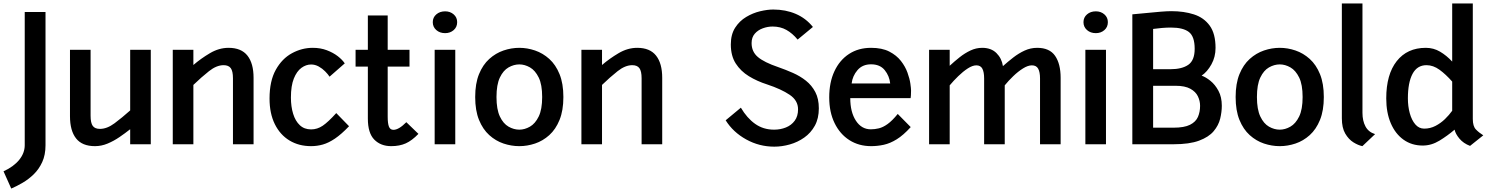

<svg xmlns="http://www.w3.org/2000/svg" viewBox="-78 -840 8686 1118"><path d="M-12.5 258 -57.5 157.5Q1.5 130.5 33.8 90.8Q66 51 66 5.5V-770H187V5.5Q187 62 168 103.5Q149 145 118.8 174.5Q88.5 204 53.8 224.2Q19 244.5 -12.5 258Z M475 11Q400.5 11 365 -34Q329.5 -79 329.5 -163.5V-550H449.5V-166Q449.5 -124.5 462 -107Q474.5 -89.5 504 -89.5Q545 -89.5 589 -122.2Q633 -155 680 -197V-550H800V0H680V-87.5Q651 -64.5 617.8 -41.8Q584.5 -19 548.5 -4Q512.5 11 475 11Z M928 0V-550H1048V-461.5Q1091.5 -499 1144.2 -530.2Q1197 -561.5 1253 -561.5Q1327 -561.5 1362.8 -516.2Q1398.5 -471 1398.5 -387V0H1278.5V-384.5Q1278.5 -425.5 1265.8 -443Q1253 -460.5 1224 -460.5Q1183 -460.5 1138.8 -425.5Q1094.5 -390.5 1048 -345.5V0Z M1733.5 11Q1662 11 1607.5 -22Q1553 -55 1522.2 -117.2Q1491.5 -179.5 1491.5 -266Q1491.5 -368.5 1528 -433.8Q1564.5 -499 1622.2 -530.2Q1680 -561.5 1743 -561.5Q1788 -561.5 1825 -547.5Q1862 -533.5 1888.8 -512.8Q1915.5 -492 1929.5 -471L1841 -393.5Q1831.5 -408 1815.2 -424.5Q1799 -441 1777.8 -452.8Q1756.5 -464.5 1733.5 -464.5Q1704 -464.5 1677 -444.8Q1650 -425 1633 -382.8Q1616 -340.5 1616 -272Q1616 -219.5 1629 -177.2Q1642 -135 1668 -110.8Q1694 -86.5 1733.5 -86.5Q1769.5 -86.5 1801 -107.8Q1832.5 -129 1880 -181.5L1954.5 -105Q1909.5 -58 1872.5 -33Q1835.5 -8 1802 1.5Q1768.5 11 1733.5 11Z M2200 11Q2139 11 2101.5 -27Q2064 -65 2064 -149.5V-452H1992.5V-550H2064V-750H2179.5V-550H2306.5V-452H2179.5V-160.5Q2179.5 -121 2186.8 -102.5Q2194 -84 2213 -84Q2244 -84 2288 -128.5L2358.5 -60.5Q2321 -21.5 2284.8 -5.2Q2248.5 11 2200 11Z M2514 -647Q2483 -647 2462.5 -665Q2442 -683 2442 -711Q2442 -738.5 2462.5 -756.2Q2483 -774 2514 -774Q2543.5 -774 2563.8 -756.2Q2584 -738.5 2584 -711Q2584 -682.5 2563.8 -664.8Q2543.5 -647 2514 -647ZM2453 0V-550H2573V0Z M2946 11Q2899.5 11 2854 -4.2Q2808.5 -19.5 2771 -53.2Q2733.5 -87 2711.2 -141.8Q2689 -196.5 2689 -275Q2689 -353.5 2711.2 -408.2Q2733.5 -463 2771 -496.8Q2808.5 -530.5 2854 -546Q2899.5 -561.5 2946 -561.5Q2992 -561.5 3037.5 -546Q3083 -530.5 3120.5 -496.8Q3158 -463 3180.2 -408.2Q3202.5 -353.5 3202.5 -275Q3202.5 -196.5 3180.2 -141.8Q3158 -87 3120.5 -53.2Q3083 -19.5 3037.5 -4.2Q2992 11 2946 11ZM2946 -85Q2977 -85 3007.8 -102.5Q3038.5 -120 3058.8 -161.5Q3079 -203 3079 -275Q3079 -347.5 3058.8 -388.8Q3038.5 -430 3008 -447.5Q2977.5 -465 2946 -465Q2914 -465 2883.2 -447.5Q2852.5 -430 2832.8 -388.8Q2813 -347.5 2813 -275Q2813 -203 2832.8 -161.5Q2852.5 -120 2883.2 -102.5Q2914 -85 2946 -85Z M3307.5 0V-550H3427.5V-461.5Q3471 -499 3523.8 -530.2Q3576.5 -561.5 3632.5 -561.5Q3706.5 -561.5 3742.2 -516.2Q3778 -471 3778 -387V0H3658V-384.5Q3658 -425.5 3645.2 -443Q3632.5 -460.5 3603.5 -460.5Q3562.5 -460.5 3518.2 -425.5Q3474 -390.5 3427.5 -345.5V0Z M4430.5 14Q4343 14 4266.8 -28.2Q4190.5 -70.5 4147.5 -139.5L4236 -213Q4271.5 -152.5 4319 -118.8Q4366.5 -85 4429.5 -85Q4466.5 -85 4498.2 -97.8Q4530 -110.5 4549.5 -137Q4569 -163.5 4569 -203.5Q4569 -255 4520.2 -288Q4471.5 -321 4388.5 -348.5Q4330.5 -367 4282.8 -396.2Q4235 -425.5 4206.2 -470.2Q4177.5 -515 4177.5 -581Q4177.5 -639.5 4202.8 -678.8Q4228 -718 4267 -741.2Q4306 -764.5 4348.2 -774.5Q4390.5 -784.5 4424.5 -784.5Q4496.5 -784.5 4555.5 -759.2Q4614.5 -734 4655.5 -683L4566.5 -609.5Q4536.5 -646 4501.2 -665.8Q4466 -685.5 4421 -685.5Q4392 -685.5 4363.8 -675.2Q4335.5 -665 4317 -643.8Q4298.5 -622.5 4298.5 -589Q4298.5 -539 4335 -508Q4371.5 -477 4454 -449Q4497 -434 4539 -415.5Q4581 -397 4615 -370Q4649 -343 4669.5 -304Q4690 -265 4690 -209Q4690 -150.5 4666.8 -108.2Q4643.5 -66 4605.2 -39Q4567 -12 4521.2 1Q4475.5 14 4430.5 14Z M4994.5 11Q4923 11 4868 -24Q4813 -59 4781.8 -123Q4750.5 -187 4750.5 -273Q4750.5 -360.5 4780.8 -425.2Q4811 -490 4865.8 -525.8Q4920.5 -561.5 4994 -561.5Q5058 -561.5 5100.2 -539.8Q5142.5 -518 5168 -485.2Q5193.5 -452.5 5206.2 -417Q5219 -381.5 5223 -353Q5227 -324.5 5227 -312.5Q5227 -295 5226.2 -285Q5225.5 -275 5224.5 -268.5H4873Q4873 -187.5 4905.8 -137.2Q4938.5 -87 4993 -87Q5016 -87 5039.8 -92.8Q5063.5 -98.5 5090.2 -117.5Q5117 -136.5 5149.5 -176.5L5225 -100Q5182 -52.5 5143.5 -28.8Q5105 -5 5068.2 3Q5031.5 11 4994.5 11ZM4881 -354H5105.5Q5101 -398 5073.5 -431.8Q5046 -465.5 4994 -465.5Q4944 -465.5 4915 -431.5Q4886 -397.5 4881 -354Z M5332 0V-550H5452V-457Q5479.5 -482.5 5509.8 -506.5Q5540 -530.5 5573 -546Q5606 -561.5 5641 -561.5Q5693.5 -561.5 5724.2 -531Q5755 -500.5 5762 -455Q5790.5 -480.5 5822 -505Q5853.5 -529.5 5888.2 -545.5Q5923 -561.5 5961.5 -561.5Q6033.5 -561.5 6065.8 -514.8Q6098 -468 6098 -387V0H5978V-383.5Q5978 -420.5 5967.2 -440Q5956.5 -459.5 5930.5 -459.5Q5907.5 -459.5 5878.8 -441.5Q5850 -423.5 5822 -396.5Q5794 -369.5 5772.5 -343V0H5652.5V-383.5Q5652.5 -420.5 5642.2 -440Q5632 -459.5 5607 -459.5Q5585 -459.5 5557.2 -441.5Q5529.5 -423.5 5501.8 -396.5Q5474 -369.5 5452 -343V0Z M6303 -647Q6272 -647 6251.5 -665Q6231 -683 6231 -711Q6231 -738.5 6251.5 -756.2Q6272 -774 6303 -774Q6332.5 -774 6352.8 -756.2Q6373 -738.5 6373 -711Q6373 -682.5 6352.8 -664.8Q6332.5 -647 6303 -647ZM6242 0V-550H6362V0Z M6515.5 0V-756.5L6611.5 -765.5Q6644.5 -769 6681.5 -772Q6718.5 -775 6742.5 -775Q6816 -775 6874 -756.2Q6932 -737.5 6966 -690.8Q7000 -644 7000 -561Q7000 -508.5 6976 -465.2Q6952 -422 6919 -399.5Q6942.5 -391.5 6970 -369.5Q6997.5 -347.5 7017 -311.2Q7036.5 -275 7036.5 -224Q7036.5 -188 7027 -149Q7017.5 -110 6989 -76Q6960.5 -42 6904.2 -21Q6848 0 6755 0ZM6636.5 -437H6737Q6804.5 -437 6841.5 -462.8Q6878.5 -488.5 6878.5 -556Q6878.5 -627.5 6845 -653.5Q6811.5 -679.5 6740.5 -679.5Q6714.5 -679.5 6688 -677.2Q6661.5 -675 6636.5 -671.5ZM6636.5 -96.5H6755Q6818 -96.5 6851.5 -113.5Q6885 -130.5 6897.5 -159.2Q6910 -188 6910 -224Q6910 -252.5 6897.2 -279.2Q6884.5 -306 6853.2 -323.2Q6822 -340.5 6767 -340.5H6636.5Z M7374 11Q7327.5 11 7282 -4.2Q7236.5 -19.5 7199 -53.2Q7161.5 -87 7139.2 -141.8Q7117 -196.5 7117 -275Q7117 -353.5 7139.2 -408.2Q7161.5 -463 7199 -496.8Q7236.5 -530.5 7282 -546Q7327.5 -561.5 7374 -561.5Q7420 -561.5 7465.5 -546Q7511 -530.5 7548.5 -496.8Q7586 -463 7608.2 -408.2Q7630.5 -353.5 7630.5 -275Q7630.5 -196.5 7608.2 -141.8Q7586 -87 7548.5 -53.2Q7511 -19.5 7465.5 -4.2Q7420 11 7374 11ZM7374 -85Q7405 -85 7435.8 -102.5Q7466.5 -120 7486.8 -161.5Q7507 -203 7507 -275Q7507 -347.5 7486.8 -388.8Q7466.5 -430 7436 -447.5Q7405.5 -465 7374 -465Q7342 -465 7311.2 -447.5Q7280.5 -430 7260.8 -388.8Q7241 -347.5 7241 -275Q7241 -203 7260.8 -161.5Q7280.5 -120 7311.2 -102.5Q7342 -85 7374 -85Z M7855 11Q7830.5 6 7802.8 -11.2Q7775 -28.5 7755.2 -62.2Q7735.5 -96 7735.5 -151V-820H7855.5V-183Q7855.5 -136.5 7873 -103.8Q7890.5 -71 7929 -59Z M8482 9.5Q8443.5 -5 8420.2 -32.8Q8397 -60.5 8392 -85Q8350.5 -49.5 8303.8 -21Q8257 7.5 8206.5 7.5Q8142.5 7.5 8094.8 -26.5Q8047 -60.5 8020.5 -122.2Q7994 -184 7994 -267Q7994 -406.5 8055 -484Q8116 -561.5 8224.5 -561.5Q8269.5 -561.5 8307.2 -539.2Q8345 -517 8378 -481.5V-820H8498V-147.5Q8498 -105 8515.8 -86.5Q8533.5 -68 8559 -52ZM8215 -91Q8250 -91 8280.5 -106.8Q8311 -122.5 8335.8 -146.5Q8360.5 -170.5 8378 -195V-365Q8341 -407 8304.2 -433.8Q8267.5 -460.5 8228.5 -460.5Q8174 -460.5 8147 -409.8Q8120 -359 8120 -267Q8120 -221 8131 -180.8Q8142 -140.5 8163.2 -115.8Q8184.5 -91 8215 -91Z"/></svg>

Font: Junction SemiBold
Style: Regular
Weight: 600
Designer: Caroline Hadilaksono
Foundry: Caroline Hadilaksono, Tyler Finck, The League of Moveable Type
Version: Version 2.000; ttfautohint (v1.8.3)